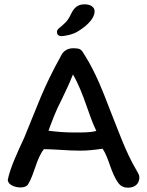

<svg xmlns="http://www.w3.org/2000/svg" viewBox="-20 -862 680 887"><path d="M371 -842C344 -842 325 -832 309 -799C291 -760 277 -754 264 -741C249 -729 243 -724 243 -715C243 -704 249 -695 264 -695C276 -695 316 -702 338 -716C362 -730 417 -768 417 -810C417 -829 399 -842 371 -842ZM528 -15C538 -2 552 5 572 5C600 5 624 -10 624 -44C624 -52 616 -67 608 -80C562 -157 526 -260 493 -342C457 -435 423 -526 372 -606C355 -634 354 -639 316 -639C292 -639 273 -625 265 -610C176 -450 153 -372 92 -226C60 -157 28 -89 16 -32C16 -8 49 4 75 4C92 4 104 -1 110 -11C140 -60 148 -130 183 -173C247 -172 290 -166 351 -166C382 -166 412 -169 454 -175C485 -129 491 -64 528 -15ZM425 -257C393 -249 359 -250 319 -250C280 -250 244 -253 204 -258C224 -313 240 -354 261 -394C280 -433 300 -475 317 -518C342 -475 362 -424 379 -375C392 -338 407 -294 425 -257Z"/></svg>

Font: Itim
Style: Regular
Weight: 400
Designer: CadsonDemak Team
Foundry: Pablo Impallari
Version: Version 1.002;PS 001.002;hotconv 1.0.88;makeotf.lib2.5.64775